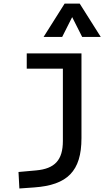

<svg xmlns="http://www.w3.org/2000/svg" viewBox="-20 -815 626 1069"><path d="M87.9 234.4 170.9 228.5C354.5 215.3 433.6 138.7 433.6 -45.9V-517.6H128.9V-432.6H330.1V-30.3C330.1 76.2 285.2 124.5 180.7 133.8L83 142.6ZM222.7 -609.4H326.2L381.8 -719.7L437.5 -609.4H541L423.8 -794.9H339.8Z"/></svg>

Font: Cascadia Mono NF
Style: Regular
Weight: 400
Monospace: yes
Designer: Aaron Bell
Foundry: Saja Typeworks
Version: Version 2404.023